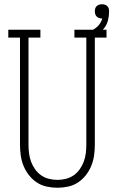

<svg xmlns="http://www.w3.org/2000/svg" viewBox="-20 -875 540 903"><path d="M250 8Q225 8 199.5 2.5Q174 -3 153 -17Q132 -31 116 -51.5Q100 -72 90.5 -95.5Q81 -119 77.5 -144.5Q74 -170 74 -195V-698H19V-735H170V-698H114V-195Q114 -175 116.5 -154.5Q119 -134 126 -115Q133 -96 145 -79Q157 -62 173.5 -50.5Q190 -39 210 -34Q230 -29 250 -29Q270 -29 290 -34Q310 -39 326.5 -50.5Q343 -62 355 -79Q367 -96 374 -115Q381 -134 383.5 -154.5Q386 -175 386 -195V-698H330V-735H481V-698H426V-195Q426 -170 422.5 -144.5Q419 -119 409.5 -95.5Q400 -72 384 -51.5Q368 -31 347 -17Q326 -3 300.5 2.5Q275 8 250 8ZM406 -698 396 -726Q407 -729 417.5 -735Q428 -741 436.5 -748.5Q445 -756 451.5 -766.5Q458 -777 461 -788Q460 -788 459.5 -788Q459 -788 459 -788Q452 -788 445.5 -790.5Q439 -793 434.5 -797.5Q430 -802 428 -808.5Q426 -815 426 -822Q426 -829 428 -835.5Q430 -842 435 -846.5Q440 -851 446.5 -853Q453 -855 460 -855Q466 -855 473 -853Q480 -851 485 -846Q490 -841 491.5 -834Q493 -827 493 -820Q493 -800 488 -780Q483 -760 471 -744Q459 -728 442 -716.5Q425 -705 406 -698Z"/></svg>

Font: Iosevka Slab Extralight
Style: Regular
Weight: 200
Monospace: yes
Designer: Belleve Invis
Foundry: Belleve Invis
Version: Version 11.1.1; ttfautohint (v1.8.3)